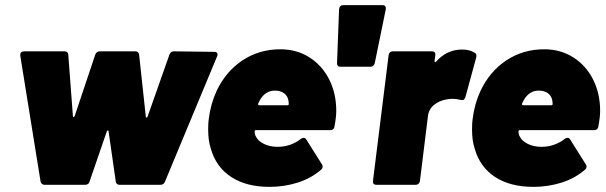

<svg xmlns="http://www.w3.org/2000/svg" viewBox="-20 -720 2360 748"><path d="M138 -13 59 -503V-507Q59 -513 63 -516.5Q67 -520 74 -520H231Q245 -520 246 -507L264 -268Q264 -264 266.5 -264Q269 -264 271 -268L351 -507Q356 -520 369 -520H508Q520 -520 522 -507L548 -266Q548 -262 551 -262Q554 -262 555 -266L640 -507Q645 -520 657 -520L815 -518Q823 -518 826 -513.5Q829 -509 826 -501L623 -13Q618 0 605 0H446Q433 0 431 -13L403 -208Q403 -212 400.5 -212Q398 -212 396 -208L329 -13Q326 0 311 0H153Q148 0 143.5 -3.5Q139 -7 138 -13Z M1283 -227Q1281 -213 1267 -213H978Q972 -213 972 -208Q972 -196 977 -188Q985 -171 1008 -159.5Q1031 -148 1062 -148Q1088 -148 1111.5 -156.5Q1135 -165 1152 -179Q1157 -183 1163 -183Q1169 -183 1173 -177L1234 -80Q1237 -76 1237 -71Q1237 -64 1231 -59Q1192 -25 1139.5 -8.5Q1087 8 1030 8Q939 8 880 -31Q821 -70 801 -142Q791 -173 791 -215Q791 -241 793 -254Q800 -314 824 -366Q860 -442 925 -485Q990 -528 1072 -528Q1136 -528 1185.5 -496.5Q1235 -465 1262.5 -410.5Q1290 -356 1290 -288Q1290 -264 1283 -227ZM991 -327 986 -317Q984 -310 991 -310H1100Q1105 -310 1105 -315L1104 -327Q1101 -346 1087 -356.5Q1073 -367 1051 -367Q1012 -367 991 -327Z M1293 -474 1301 -684Q1303 -700 1318 -700H1470Q1478 -700 1481 -695.5Q1484 -691 1483 -684L1440 -474Q1436 -460 1423 -460H1306Q1293 -460 1293 -474Z M1830 -514Q1836 -510 1836 -503Q1836 -498 1835 -495L1793 -341Q1790 -333 1785.5 -331Q1781 -329 1774 -331Q1758 -335 1743 -335Q1730 -335 1716 -332Q1690 -327 1670 -310.5Q1650 -294 1647 -266L1616 -15Q1615 -8 1610.5 -4Q1606 0 1599 0H1446Q1439 0 1435.5 -4Q1432 -8 1433 -15L1494 -505Q1495 -512 1499 -516Q1503 -520 1510 -520H1663Q1670 -520 1673.5 -516Q1677 -512 1676 -505L1673 -483Q1673 -474 1679 -480Q1721 -527 1780 -527Q1811 -527 1830 -514Z M2311 -227Q2309 -213 2295 -213H2006Q2000 -213 2000 -208Q2000 -196 2005 -188Q2013 -171 2036 -159.5Q2059 -148 2090 -148Q2116 -148 2139.5 -156.5Q2163 -165 2180 -179Q2185 -183 2191 -183Q2197 -183 2201 -177L2262 -80Q2265 -76 2265 -71Q2265 -64 2259 -59Q2220 -25 2167.5 -8.5Q2115 8 2058 8Q1967 8 1908 -31Q1849 -70 1829 -142Q1819 -173 1819 -215Q1819 -241 1821 -254Q1828 -314 1852 -366Q1888 -442 1953 -485Q2018 -528 2100 -528Q2164 -528 2213.5 -496.5Q2263 -465 2290.5 -410.5Q2318 -356 2318 -288Q2318 -264 2311 -227ZM2019 -327 2014 -317Q2012 -310 2019 -310H2128Q2133 -310 2133 -315L2132 -327Q2129 -346 2115 -356.5Q2101 -367 2079 -367Q2040 -367 2019 -327Z"/></svg>

Font: Barlow Black
Style: Italic
Weight: 900
Italic angle: -7°
Designer: Jeremy Tribby
Foundry: Tribby Type
Version: Version 1.408